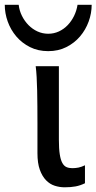

<svg xmlns="http://www.w3.org/2000/svg" viewBox="-65 -777 406 809"><path d="M239.3 -68.4Q253.4 -68.4 266.1 -71Q278.8 -73.7 293 -80.6V-4.9Q272.9 4.9 253.2 8.5Q233.4 12.2 207.5 12.2Q186 12.2 165.5 5.6Q145 -1 128.9 -17.6Q112.8 -34.2 102.8 -61.8Q92.8 -89.4 92.8 -131.8V-258.8Q92.8 -294.4 92.5 -329.1Q92.3 -363.8 91.6 -394.8Q90.8 -425.8 89.4 -452.4Q87.9 -479 85.4 -498H183.1V-188Q183.1 -150.4 186.8 -127Q190.4 -103.5 197.5 -90.6Q204.6 -77.6 215.1 -73Q225.6 -68.4 239.3 -68.4ZM321.3 -756.8Q321.3 -721.2 308.6 -686.3Q295.9 -651.4 272.2 -623.5Q248.5 -595.7 214.6 -578.6Q180.7 -561.5 138.2 -561.5Q95.2 -561.5 61.3 -578.6Q27.3 -595.7 3.7 -623.5Q-20 -651.4 -32.5 -686.3Q-44.9 -721.2 -44.9 -756.8H13.7Q16.6 -731.9 27.6 -710Q38.6 -688 55.2 -671.1Q71.8 -654.3 93 -644.5Q114.3 -634.8 138.2 -634.8Q162.1 -634.8 183.1 -644.5Q204.1 -654.3 220.2 -671.1Q236.3 -688 247.1 -710Q257.8 -731.9 261.7 -756.8H321.3Z"/></svg>

Font: Andika DR AuSIL
Style: Regular
Weight: 400
Designer: Annie Olsen & Victor Gaultney
Foundry: SIL International
Version: Version 0.003